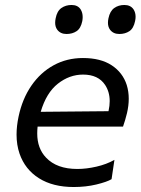

<svg xmlns="http://www.w3.org/2000/svg" viewBox="-20 -740 568 771"><path d="M276 11Q192.5 11 136.5 -24.2Q80.5 -59.5 58.5 -123Q46.5 -158 46.5 -199.5Q46.5 -233.5 54.5 -271.5Q69.5 -343 106 -396Q142.5 -449 195.5 -478Q248.5 -507 313 -507Q384 -507 428.5 -477.8Q473 -448.5 489 -398.5Q497 -372.5 497 -343.5Q497 -316 490 -286Q487 -272.5 482.5 -258Q478 -243.5 474 -231.5H131Q129.5 -217.5 129.5 -204Q129.5 -144 165 -107Q208 -61.5 290.5 -61.5Q327 -61.5 367.2 -70.8Q407.5 -80 439.5 -98L428 -20.5Q409.5 -9.5 367.2 0.8Q325 11 276 11ZM313.5 -440.5Q259 -440.5 212.5 -404Q166 -367.5 143.5 -291L415.5 -293.5L416 -295Q420.5 -315.5 420.5 -334Q420.5 -371 402 -399Q374.5 -440.5 313.5 -440.5ZM459 -603.5Q435 -603.5 422 -620.5Q413.5 -632 413.5 -648.5Q413.5 -657 415.5 -666.5Q421.5 -695.5 438.8 -707.8Q456 -720 479.5 -720Q504.5 -720 516.5 -702Q524.5 -689.5 524.5 -672.5Q524.5 -664.5 522.5 -655.5Q516.5 -626 499.5 -614.8Q482.5 -603.5 459 -603.5ZM247 -603.5Q223 -603.5 210 -620.5Q201.5 -632 201.5 -648.5Q201.5 -657 203.5 -666.5Q209 -695.5 226.5 -707.8Q244 -720 267.5 -720Q292.5 -720 304 -702Q312 -689 312 -671.5Q312 -664 310.5 -655.5Q304.5 -626 287.5 -614.8Q270.5 -603.5 247 -603.5Z"/></svg>

Font: Heraclito
Style: Italic
Weight: 400
Italic angle: -12°
Designer: Kostas Bartsokas (font) & Cristiano Sobral (main changes)
Foundry: Kostas Bartsokas (font) & Cristiano Sobral (main changes)
Version: Version 1.00;July 8, 2020;FontCreator 13.0.0.2655 64-bit